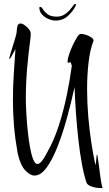

<svg xmlns="http://www.w3.org/2000/svg" viewBox="-20 -883 555 981"><path d="M264 -778Q246 -778 226.5 -786.5Q207 -795 194 -810Q181 -825 181 -844Q181 -848 185 -848Q192 -848 199.5 -835.5Q207 -823 223 -810.5Q239 -798 270 -798Q292 -798 308 -808Q324 -818 335 -830.5Q346 -843 353 -853Q360 -863 364 -863Q368 -863 368 -859Q368 -858 367.5 -857Q367 -856 367 -854Q354 -827 328 -802.5Q302 -778 264 -778ZM494 78Q484 78 468.5 75.5Q453 73 439.5 66.5Q426 60 422 50Q409 12 398.5 -45Q388 -102 380.5 -169Q373 -236 368 -305.5Q363 -375 361 -438Q343 -355 320.5 -274.5Q298 -194 272 -129Q246 -64 217 -25Q188 14 156 14Q134 14 109 -12.5Q84 -39 70 -101Q57 -175 51.5 -241Q46 -307 46 -370Q46 -435 50 -499Q54 -563 59 -632Q55 -625 48.5 -613Q42 -601 36.5 -591.5Q31 -582 28 -582Q28 -582 27.5 -582.5Q27 -583 27 -584Q27 -587 32.5 -605.5Q38 -624 45.5 -648Q53 -672 59 -692.5Q65 -713 65 -719Q66 -737 69 -749.5Q72 -762 84 -763Q94 -763 106.5 -754Q119 -745 128 -733.5Q137 -722 137 -712Q137 -705 136.5 -697.5Q136 -690 135 -682Q125 -609 118.5 -532.5Q112 -456 112 -379Q112 -348 114.5 -304.5Q117 -261 121.5 -216Q126 -171 133 -132Q140 -93 149.5 -69Q159 -45 171 -45Q182 -45 195 -61.5Q208 -78 222 -106Q256 -166 280 -240Q304 -314 320.5 -393.5Q337 -473 347 -547L341 -565Q337 -564 334 -563.5Q331 -563 329 -563Q325 -563 325 -567Q325 -580 332.5 -603.5Q340 -627 351.5 -651.5Q363 -676 374 -693Q385 -710 392 -710Q404 -710 419.5 -705Q435 -700 446.5 -692Q458 -684 458 -676Q440 -629 432.5 -564Q425 -499 425 -428Q425 -358 431 -287Q437 -216 447 -151.5Q457 -87 468 -38Q471 -56 472.5 -75Q474 -94 475 -94Q477 -94 479.5 -79Q482 -64 485 -40.5Q488 -17 491 7.5Q494 32 497.5 51Q501 70 504 76Q504 78 494 78Z"/></svg>

Font: Comforter
Style: Regular
Weight: 400
Designer: Robert E. Leuschke
Foundry: Robert E. Leuschke
Version: Version 1.013; ttfautohint (v1.8.3)